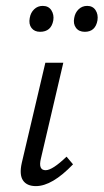

<svg xmlns="http://www.w3.org/2000/svg" viewBox="-20 -627 352 652"><path d="M116 -519Q97 -519 87 -532Q77 -545 81 -566Q84 -584 96 -595.5Q108 -607 125 -607Q145 -607 154.5 -592Q164 -577 161 -558Q154 -519 116 -519ZM268 -519Q248 -519 238 -532.5Q228 -546 232 -566Q235 -584 247 -595.5Q259 -607 276 -607Q295 -607 304.5 -592.5Q314 -578 311 -558Q304 -519 268 -519ZM102 5Q71 5 58 -14.5Q45 -34 54 -74L134 -414H195L119 -89Q109 -49 135 -49Q158 -49 206 -95L228 -69Q157 5 102 5Z"/></svg>

Font: EauTest
Style: Italic
Weight: 400
Italic angle: -12°
Designer: Christian Thalmann (Catharsis Fonts)
Version: Version 0.001;PS 000.001;hotconv 1.0.88;makeotf.lib2.5.64775